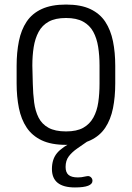

<svg xmlns="http://www.w3.org/2000/svg" viewBox="-20 -626 580 843"><path d="M486 -337Q486 -396 476 -445Q466 -494 442.5 -530Q419 -566 377 -586Q335 -606 270 -606Q206 -606 163.5 -586.5Q121 -567 97 -531Q73 -495 63 -445.5Q53 -396 53 -337V-260Q53 -201 63 -151.5Q73 -102 97 -66Q121 -30 163 -10Q205 10 270 10Q334 10 376 -9.5Q418 -29 442 -65Q466 -101 476 -150.5Q486 -200 486 -260ZM124 -259 122 -338Q122 -382 128 -419.5Q134 -457 149.5 -486Q165 -515 194 -531Q223 -547 270 -547Q316 -547 345 -531Q374 -515 389.5 -486.5Q405 -458 411 -420Q417 -382 417 -338V-259Q417 -215 411.5 -177Q406 -139 390 -110Q374 -81 345.5 -65Q317 -49 270 -49Q222 -49 193 -65Q164 -81 149.5 -109.5Q135 -138 130 -176Q125 -214 124 -259ZM368 -8H309Q253 19 230.5 46Q208 73 208 116Q208 197 309 197Q348 197 367 189.5Q386 182 386 168Q386 159 380 153Q374 147 366 147Q365 147 363 147.5Q361 148 359 148Q346 151 338 152Q330 153 322 153Q294 153 281 142Q268 131 268 107Q268 79 282 60.5Q296 42 319 26Q342 10 368 -8Z"/></svg>

Font: Beiruti
Style: Regular
Weight: 400
Version: Version 1.00